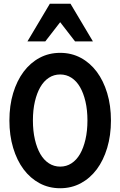

<svg xmlns="http://www.w3.org/2000/svg" viewBox="-20 -991 640 1021"><path d="M300 10Q360 10 409.5 -16.5Q458.9 -43 494.5 -90.5Q530 -138 550 -204.5Q570 -271 570 -350Q570 -430 550 -496Q530 -562 494.5 -609.5Q458.9 -657 409.5 -683.5Q360 -710 300 -710Q240 -710 190.5 -683.5Q141.1 -657 105.5 -609.5Q70 -562 50 -496Q30 -430 30 -350Q30 -271 50 -204.5Q70 -138 105.5 -90.5Q141.1 -43 190.5 -16.5Q240 10 300 10ZM300.1 -105Q267 -105 240 -122.5Q213 -140 194.5 -172Q176 -204 165.5 -249.5Q155 -295 155 -350.5Q155 -406 165.5 -451Q176 -496 194.5 -528Q213 -560 239.9 -577.5Q266.7 -595 299.9 -595Q333 -595 360 -577.5Q387 -560 405.5 -528Q424 -496 434.5 -451Q445 -406 445 -350.5Q445 -295 434.5 -249.5Q424 -204 405.5 -172Q387 -140 360.1 -122.5Q333.3 -105 300.1 -105ZM126 -771H221L300 -873L379 -771H474L355 -971H245Z"/></svg>

Font: CommitMonoV143 ExtLt
Style: Regular
Weight: 200
Monospace: yes
Designer: Eigil Nikolajsen
Foundry: Eigil Nikolajsen
Version: Version 1.143